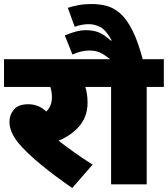

<svg xmlns="http://www.w3.org/2000/svg" viewBox="-20 -916 834 954"><path d="M440 -98 339 18Q254 -40 183 -98.5Q112 -157 71 -206Q48 -235 37.5 -260.5Q27 -286 27 -311Q27 -345 49 -371.5Q71 -398 120 -398Q147 -398 169 -389Q191 -380 210 -362Q238 -389 238 -432Q238 -460 230 -484H0V-622H477V-484H404Q409 -468 412 -449Q415 -430 415 -406Q415 -339 376.5 -292Q338 -245 271 -217Q311 -186 351 -157.5Q391 -129 440 -98Z M709 -484V0H532V-484H462V-622H794V-484ZM535 -615Q497 -647 474 -656Q451 -665 425 -665Q383 -665 340 -645L302 -740Q328 -751 354.5 -758.5Q381 -766 408 -766Q440 -766 467 -756.5Q494 -747 531 -714L535 -715Q507 -766 479.5 -781Q452 -796 420 -796Q403 -796 385.5 -792.5Q368 -789 351 -783L317 -877Q340 -885 370 -890.5Q400 -896 436 -896Q474 -896 509 -887Q544 -878 576.5 -850Q609 -822 637.5 -766Q666 -710 691 -615Z"/></svg>

Font: Noto Sans Black
Style: Regular
Weight: 900
Designer: Monotype Design Team
Foundry: Monotype Imaging Inc.
Version: Version 2.007